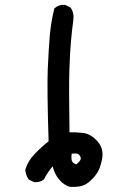

<svg xmlns="http://www.w3.org/2000/svg" viewBox="-20 -766 540 789"><path d="M268.1 2Q242.7 -4.4 222.2 -29.3Q204.6 -50.3 196.3 -82.5Q174.8 -56.6 161.6 -30.8L161.1 -29.3L160.2 -28.8Q152.3 -22 142.3 -19.3Q132.3 -16.6 120.6 -17.6H119.6L118.7 -18.1L99.1 -27.8L97.7 -28.8L96.7 -30.3Q85.9 -46.9 84 -66.9V-67.9V-68.8Q94.2 -103.5 121.6 -132.3Q147.5 -159.7 179.7 -185.5Q172.9 -403.8 176.3 -483.9Q178.2 -523.9 180.2 -557.9Q182.1 -591.8 184.6 -620.1Q186 -634.3 187.7 -648.2Q189.5 -662.1 191.7 -675.8Q193.8 -689.5 196.8 -703.1Q199.7 -716.8 203.1 -730L203.6 -731.9L205.1 -732.9Q222.7 -748 246.6 -746.1H247.6L248.5 -745.6L268.1 -735.8L269.5 -734.9L270.5 -733.9Q285.6 -712.4 281.2 -682.6Q275.4 -640.1 271.5 -594.7Q269.5 -572.3 267.8 -543Q266.1 -513.7 265.1 -478.5Q262.7 -408.2 265.6 -222.2Q294.4 -223.1 321.8 -219.7Q337.4 -217.8 352.3 -209Q367.2 -200.2 380.4 -185.5Q407.7 -155.3 399.4 -111.3Q391.1 -68.8 373 -46.4Q355.5 -23.9 335 -10.3Q313 3.9 269 2H268.6ZM296.9 -93.3Q306.2 -101.1 309.6 -107.4Q313 -113.8 312 -117.2Q308.6 -128.4 301.8 -132.8Q295.9 -136.7 274.4 -134.3Q273.4 -126 273.4 -119.4Q273.4 -112.8 274.4 -108.4Q275.4 -104 277.3 -101.1Q279.3 -98.1 281.7 -96.2Q293.5 -88.9 295.9 -92.3L296.4 -92.8Z"/></svg>

Font: NaikaiFont
Style: SemiBold
Weight: 600
Version: Version 1.89